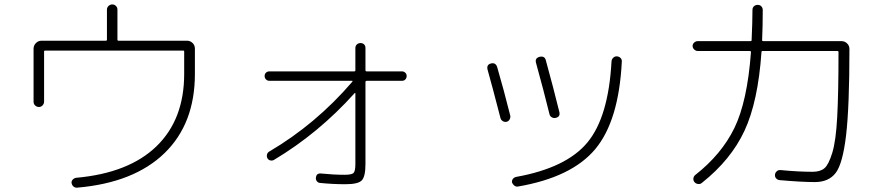

<svg xmlns="http://www.w3.org/2000/svg" viewBox="-20 -822 4040 874"><path d="M132.8 -359.4V-600.6Q132.8 -615.2 143.6 -626Q154.3 -636.7 168.9 -636.7H461.9Q466.8 -636.7 466.8 -641.6V-778.3Q466.8 -788.1 474.1 -794.9Q481.4 -801.8 491.2 -801.8Q501 -801.8 507.8 -794.9Q514.6 -788.1 514.6 -778.3V-641.6Q514.6 -636.7 519.5 -636.7H831.1Q845.7 -636.7 856.4 -626.5Q867.2 -616.2 867.2 -600.6V-485.4Q867.2 -258.8 728.5 -124.5Q589.8 9.8 332 32.2Q322.3 33.2 314.9 27.3Q307.6 21.5 305.7 10.7Q304.7 2 311.5 -4.9Q318.4 -11.7 327.1 -12.7Q566.4 -34.2 692.4 -156.2Q818.4 -278.3 818.4 -485.4V-587.9Q818.4 -591.8 813.5 -591.8H185.5Q180.7 -591.8 180.7 -587.9V-359.4Q180.7 -349.6 173.8 -342.3Q167 -335 157.2 -335Q147.5 -335 140.1 -341.8Q132.8 -348.6 132.8 -359.4Z M1206.1 -454.1Q1197.3 -454.1 1190.9 -460.4Q1184.6 -466.8 1184.6 -476.1Q1184.6 -485.4 1190.9 -491.2Q1197.3 -497.1 1206.1 -497.1H1592.8Q1597.7 -497.1 1597.7 -502V-603.5Q1597.7 -613.3 1604.5 -619.6Q1611.3 -626 1621.1 -626Q1630.9 -626 1637.2 -620.1Q1643.6 -614.3 1643.6 -603.5V-502Q1643.6 -497.1 1649.4 -497.1H1809.6Q1818.4 -497.1 1824.7 -491.2Q1831.1 -485.4 1831.1 -476.1Q1831.1 -466.8 1825.2 -460.4Q1819.3 -454.1 1809.6 -454.1H1649.4Q1644.5 -454.1 1643.6 -449.2V-75.2Q1643.6 -18.6 1627 -1Q1610.4 16.6 1552.7 16.6Q1494.1 16.6 1436.5 10.7Q1427.7 9.8 1422.4 2.9Q1417 -3.9 1418 -12.7Q1419.9 -34.2 1441.4 -32.2Q1498 -26.4 1548.8 -26.4Q1581.1 -26.4 1589.4 -34.7Q1597.7 -43 1597.7 -75.2V-397.5Q1597.7 -398.4 1596.7 -398.9Q1595.7 -399.4 1594.7 -398.4Q1429.7 -214.8 1226.6 -93.8Q1218.8 -89.8 1210.4 -91.8Q1202.1 -93.8 1197.3 -101.6Q1193.4 -109.4 1195.3 -118.2Q1197.3 -127 1205.1 -131.8Q1418 -256.8 1584 -450.2Q1585.9 -454.1 1583 -454.1Z M2336.9 27.3Q2328.1 28.3 2320.8 22.5Q2313.5 16.6 2310.5 7.8Q2309.6 -1 2314.9 -7.8Q2320.3 -14.6 2329.1 -16.6Q2557.6 -57.6 2653.8 -173.3Q2750 -289.1 2763.7 -543Q2764.6 -552.7 2772 -559.6Q2779.3 -566.4 2789.1 -565.4Q2798.8 -564.5 2805.2 -557.6Q2811.5 -550.8 2810.5 -541Q2796.9 -271.5 2689.5 -143.1Q2582 -14.6 2336.9 27.3ZM2257.8 -286.1Q2219.7 -433.6 2199.2 -505.9Q2194.3 -528.3 2215.3 -533.2Q2236.3 -538.1 2243.2 -516.6Q2273.4 -413.1 2302.7 -295.9Q2304.7 -287.1 2299.8 -278.3Q2294.9 -269.5 2286.1 -267.6Q2276.4 -265.6 2268.1 -271Q2259.8 -276.4 2257.8 -286.1ZM2436.5 -563.5Q2460 -568.4 2464.8 -546.9Q2498 -426.8 2526.4 -311.5Q2531.2 -290 2508.8 -285.2Q2500 -283.2 2491.7 -288.1Q2483.4 -293 2481.4 -301.8Q2455.1 -409.2 2419.9 -536.1Q2414.1 -557.6 2436.5 -563.5Z M3156.2 -589.8Q3147.5 -589.8 3140.1 -596.7Q3132.8 -603.5 3132.8 -612.8Q3132.8 -622.1 3140.1 -628.4Q3147.5 -634.8 3156.2 -634.8H3396.5Q3401.4 -634.8 3401.4 -638.7Q3405.3 -724.6 3405.3 -777.3Q3405.3 -787.1 3412.1 -793.5Q3418.9 -799.8 3429.2 -799.8Q3439.5 -799.8 3445.8 -793Q3452.1 -786.1 3452.1 -776.4Q3452.1 -704.1 3449.2 -638.7Q3449.2 -634.8 3454.1 -634.8H3810.5Q3825.2 -634.8 3835.9 -624.5Q3846.7 -614.3 3846.7 -598.6Q3846.7 -335.9 3831.5 -207Q3816.4 -78.1 3784.7 -35.6Q3752.9 6.8 3689.5 6.8Q3628.9 6.8 3529.3 -2Q3519.5 -2.9 3513.2 -9.8Q3506.8 -16.6 3507.8 -27.3Q3508.8 -36.1 3516.1 -42.5Q3523.4 -48.8 3532.2 -47.9Q3615.2 -40 3678.7 -40Q3713.9 -40 3732.9 -56.2Q3752 -72.3 3768.6 -126.5Q3785.2 -180.7 3791 -289.1Q3796.9 -397.5 3796.9 -578.1V-585Q3796.9 -589.8 3792 -589.8H3451.2Q3446.3 -589.8 3446.3 -585Q3430.7 -359.4 3369.1 -227.1Q3307.6 -94.7 3174.8 10.7Q3168 16.6 3158.2 15.6Q3148.4 14.6 3142.1 7.8Q3135.7 1 3136.2 -8.3Q3136.7 -17.6 3143.6 -24.4Q3264.6 -119.1 3323.2 -239.7Q3381.8 -360.4 3398.4 -584Q3398.4 -589.8 3393.6 -589.8Z"/></svg>

Font: Rounded-L Mgen+ 1mn light
Style: Regular
Weight: 200
Designer: [Source Han Sans]
Ryoko NISHIZUKA  (kana & ideographs); Paul D. Hunt (Latin, Greek & Cyrillic); Wenlong ZHANG  (bopomofo
Version: Version 1.059.20150602